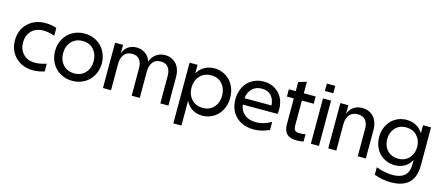

<svg xmlns="http://www.w3.org/2000/svg" viewBox="-58 -1418 5271 2292"><g transform="rotate(15 2577.0 -272.5)"><path d="M471.2 -453.1Q391.1 -479 334 -479Q240.7 -479 186.3 -423.6Q131.8 -368.2 131.8 -279.8Q131.8 -192.4 186.3 -136.7Q240.7 -81.1 334 -81.1Q386.7 -81.1 471.2 -106.9V-11.2Q398.4 12.2 333 12.2Q200.7 12.2 116.5 -69.6Q32.2 -151.4 32.2 -279.8Q32.2 -408.2 116.5 -490Q200.7 -571.8 333 -571.8Q399.9 -571.8 471.2 -548.8Z M816.4 -571.8Q878.4 -571.8 932.6 -549.3Q986.8 -526.9 1024.7 -487.8Q1062.5 -448.7 1084 -394.8Q1105.5 -340.8 1105.5 -279.8Q1105.5 -218.8 1084 -164.8Q1062.5 -110.8 1024.7 -71.8Q986.8 -32.7 932.6 -10.3Q878.4 12.2 816.4 12.2Q733.4 12.2 667.2 -26.1Q601.1 -64.5 564.5 -131.1Q527.8 -197.8 527.8 -279.8Q527.8 -361.8 564.5 -428.5Q601.1 -495.1 667.2 -533.4Q733.4 -571.8 816.4 -571.8ZM679.2 -423.1Q627.4 -366.2 627.4 -279.8Q627.4 -193.4 679.2 -136.7Q731 -80.1 816.4 -80.1Q901.9 -80.1 953.1 -136.7Q1004.4 -193.4 1004.4 -279.8Q1004.4 -366.2 953.1 -423.1Q901.9 -480 816.4 -480Q731 -480 679.2 -423.1Z M1194.3 -560.1H1293V-454.1Q1312.5 -512.2 1356.4 -542Q1400.4 -571.8 1459 -571.8Q1519.5 -571.8 1566.9 -539.1Q1614.3 -506.3 1635.3 -443.8Q1655.3 -506.3 1702.9 -539.1Q1750.5 -571.8 1812 -571.8Q1851.6 -571.8 1885.7 -557.9Q1919.9 -543.9 1946.5 -517.3Q1973.1 -490.7 1988.3 -447.5Q2003.4 -404.3 2003.4 -349.1V0H1903.3V-340.8Q1903.3 -407.7 1872.6 -446.3Q1841.8 -484.9 1781.2 -484.9Q1716.3 -484.9 1682.9 -441.4Q1649.4 -397.9 1649.4 -326.2V0H1549.3V-340.8Q1549.3 -407.7 1518.3 -446.3Q1487.3 -484.9 1426.3 -484.9Q1361.3 -484.9 1327.9 -441.4Q1294.4 -397.9 1294.4 -326.2V0H1194.3Z M2405.3 -79.1Q2491.7 -79.1 2542 -136.5Q2592.3 -193.8 2592.3 -279.8Q2592.3 -365.7 2542 -423.3Q2491.7 -481 2405.3 -481Q2317.9 -481 2265.9 -423.1Q2213.9 -365.2 2213.9 -279.8Q2213.9 -194.3 2265.9 -136.7Q2317.9 -79.1 2405.3 -79.1ZM2115.2 189.9V-560.1H2213.9V-455.1Q2246.6 -512.2 2300.8 -542Q2355 -571.8 2421.9 -571.8Q2477.5 -571.8 2527.1 -550.5Q2576.7 -529.3 2613 -491.7Q2649.4 -454.1 2670.7 -398.9Q2691.9 -343.8 2691.9 -279.8Q2691.9 -215.8 2670.7 -160.6Q2649.4 -105.5 2613 -67.9Q2576.7 -30.3 2527.1 -9Q2477.5 12.2 2421.9 12.2Q2352.5 12.2 2298.8 -21Q2245.1 -54.2 2215.3 -117.2V189.9Z M3057.6 12.2Q2964.8 12.2 2895.8 -26.1Q2826.7 -64.5 2791.3 -130.1Q2755.9 -195.8 2755.9 -279.8Q2755.9 -341.8 2775.6 -395.5Q2795.4 -449.2 2830.8 -488.3Q2866.2 -527.3 2918 -549.6Q2969.7 -571.8 3031.7 -571.8Q3111.8 -571.8 3172.1 -533.9Q3232.4 -496.1 3262.5 -435.1Q3292.5 -374 3292.5 -299.8Q3292.5 -269.5 3287.6 -241.2H2858.4Q2865.2 -170.9 2919.2 -124.5Q2973.1 -78.1 3063.5 -78.1Q3159.2 -78.1 3250.5 -133.8V-33.2Q3156.2 12.2 3057.6 12.2ZM2858.4 -319.8H3191.4Q3187 -395 3146 -439.5Q3105 -483.9 3030.8 -483.9Q2954.6 -483.9 2909.7 -437.5Q2864.7 -391.1 2858.4 -319.8Z M3586.9 5.9Q3503.9 5.9 3465.6 -33.4Q3427.2 -72.8 3427.2 -153.8V-470.2H3341.8V-560.1H3427.2V-672.9L3526.9 -702.1V-560.1H3672.9V-470.2H3526.9V-168.9Q3526.9 -119.6 3543.2 -102.8Q3559.6 -85.9 3601.1 -85.9Q3634.3 -85.9 3672.9 -92.8V-2Q3627 5.9 3586.9 5.9Z M3763.7 -560.1H3863.8V0H3763.7ZM3762.7 -651.9V-743.2H3866.7V-651.9Z M3978.5 -560.1H4077.1V-453.1Q4097.7 -511.7 4142.6 -541.7Q4187.5 -571.8 4248.5 -571.8Q4289.1 -571.8 4323.7 -557.9Q4358.4 -543.9 4385.5 -517.3Q4412.6 -490.7 4428 -447.5Q4443.4 -404.3 4443.4 -349.1V0H4343.3V-340.8Q4343.3 -407.7 4311 -446.3Q4278.8 -484.9 4215.3 -484.9Q4147.9 -484.9 4113.3 -441.4Q4078.6 -397.9 4078.6 -326.2V0H3978.5Z M5099.1 -84Q5099.1 -32.7 5088.6 10.3Q5078.1 53.2 5055.4 88.4Q5032.7 123.5 4998.5 147.7Q4964.4 171.9 4915 185.1Q4865.7 198.2 4804.2 198.2Q4703.6 198.2 4597.2 160.2V66.9Q4704.6 107.9 4803.2 107.9Q4896.5 107.9 4947.8 63.7Q4999 19.5 4999 -81.1V-132.8Q4969.2 -72.8 4916.7 -42Q4864.3 -11.2 4795.9 -11.2Q4741.2 -11.2 4692.6 -31.2Q4644 -51.3 4608.2 -86.9Q4572.3 -122.6 4551.3 -175.3Q4530.3 -228 4530.3 -290Q4530.3 -352.1 4551.3 -405Q4572.3 -458 4607.9 -494.4Q4643.6 -530.8 4692.4 -551.3Q4741.2 -571.8 4795.9 -571.8Q4861.8 -571.8 4915 -543.2Q4968.3 -514.6 5000 -460V-560.1H5099.1ZM4629.9 -290Q4629.9 -236.8 4651.1 -193.6Q4672.4 -150.4 4714.6 -123.8Q4756.8 -97.2 4813 -97.2Q4898.4 -97.2 4949.2 -152.8Q5000 -208.5 5000 -290Q5000 -372.1 4949.2 -427.5Q4898.4 -482.9 4813 -482.9Q4728.5 -482.9 4679.2 -427.7Q4629.9 -372.6 4629.9 -290Z"/></g></svg>

Font: TASA Explorer Medium
Style: Regular
Weight: 500
Designer: Weizhong Zhang
Foundry: Local Remote
Version: Version 1.000;Glyphs 3.1.2 (3151)